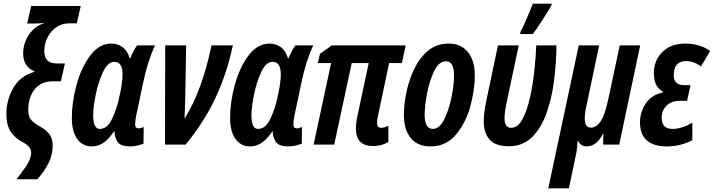

<svg xmlns="http://www.w3.org/2000/svg" viewBox="-20 -793 3915 1053"><path d="M185 190Q225 145 247 99.5Q269 54 269 6Q269 -34 250.5 -57.5Q232 -81 201 -98Q171 -115 153 -133Q135 -151 135 -189Q135 -259 170 -303Q205 -347 269 -347H314L336 -445H292Q223 -445 223 -511Q223 -574 262 -619.5Q301 -665 362 -665H401L423 -760H151L129 -664H167Q197 -664 227 -668Q172 -651 139.5 -603.5Q107 -556 107 -500Q107 -427 169 -402L168 -399Q90 -376 52.5 -310Q15 -244 15 -166Q15 -108 38 -72Q61 -36 105 -13Q151 11 151 44Q151 77 122.5 119.5Q94 162 70 190Z M605 -72H608Q607 -48 622 -19Q637 10 696 10Q727 10 767 -5L768 -97Q753 -89 740 -89Q721 -89 721 -112Q721 -132 728 -164L765 -339Q789 -456 830 -544H732Q713 -519 694 -473H691Q680 -514 652.5 -534Q625 -554 591 -554Q524 -554 475 -488.5Q426 -423 400 -328.5Q374 -234 374 -145Q374 -72 403.5 -31Q433 10 483 10Q520 10 549.5 -11.5Q579 -33 605 -72ZM491 -161Q491 -204 505 -273.5Q519 -343 545 -398.5Q571 -454 607 -454Q652 -454 652 -385Q652 -361 647.5 -329.5Q643 -298 632 -250Q620 -196 594.5 -141Q569 -86 527 -86Q491 -86 491 -161Z M998 0Q1100 -124 1162 -256.5Q1224 -389 1257 -544H1140Q1088 -295 992 -142Q993 -169 994 -199.5Q995 -230 996 -259L1001 -544H886L885 0Z M1473 -72H1476Q1475 -48 1490 -19Q1505 10 1564 10Q1595 10 1635 -5L1636 -97Q1621 -89 1608 -89Q1589 -89 1589 -112Q1589 -132 1596 -164L1633 -339Q1657 -456 1698 -544H1600Q1581 -519 1562 -473H1559Q1548 -514 1520.5 -534Q1493 -554 1459 -554Q1392 -554 1343 -488.5Q1294 -423 1268 -328.5Q1242 -234 1242 -145Q1242 -72 1271.5 -31Q1301 10 1351 10Q1388 10 1417.5 -11.5Q1447 -33 1473 -72ZM1359 -161Q1359 -204 1373 -273.5Q1387 -343 1413 -398.5Q1439 -454 1475 -454Q1520 -454 1520 -385Q1520 -361 1515.5 -329.5Q1511 -298 1500 -250Q1488 -196 1462.5 -141Q1437 -86 1395 -86Q1359 -86 1359 -161Z M2110 -14V-103Q2102 -99 2091.5 -95.5Q2081 -92 2071 -92Q2048 -92 2048 -119Q2048 -128 2049 -136.5Q2050 -145 2052 -153L2114 -447H2184L2205 -544H1800L1735 -498L1723 -447H1796L1700 0H1813L1909 -447H2002L1942 -165Q1932 -123 1932 -88Q1932 8 2026 8Q2071 8 2110 -14Z M2584 -379Q2584 -461 2546 -507.5Q2508 -554 2441 -554Q2373 -554 2326 -513.5Q2279 -473 2250 -411Q2221 -349 2208 -282.5Q2195 -216 2195 -164Q2195 -81 2233 -35.5Q2271 10 2341 10Q2426 10 2480 -54Q2534 -118 2559 -208.5Q2584 -299 2584 -379ZM2309 -163Q2309 -210 2322 -279.5Q2335 -349 2361 -403Q2387 -457 2426 -457Q2470 -457 2470 -380Q2470 -328 2456 -259Q2442 -190 2416 -138Q2390 -86 2354 -86Q2309 -86 2309 -163Z M2902 -606Q2922 -632 2955.5 -684Q2989 -736 3004 -763L3006 -773H2902Q2893 -748 2870.5 -695.5Q2848 -643 2835 -619L2832 -606ZM3032 -544H2921Q2919 -486 2911 -409Q2903 -332 2887 -259.5Q2871 -187 2845.5 -139.5Q2820 -92 2783 -92Q2747 -92 2747 -145Q2747 -177 2758 -228L2825 -544H2711L2648 -245Q2633 -172 2633 -128Q2633 -63 2665.5 -27Q2698 9 2771 9Q2848 9 2898.5 -41.5Q2949 -92 2978 -174.5Q3007 -257 3019 -354Q3031 -451 3032 -544Z M3100 240 3138 59Q3143 37 3145 17Q3147 -3 3148 -21H3150Q3166 10 3197 10Q3222 10 3244.5 -5.5Q3267 -21 3287 -59H3289L3288 0H3376L3491 -544H3379L3316 -249Q3297 -160 3273.5 -126.5Q3250 -93 3221 -93Q3187 -93 3187 -142Q3187 -157 3189.5 -175.5Q3192 -194 3197 -216L3266 -544H3154L2987 240Z M3777 -24V-120Q3718 -86 3669 -86Q3609 -86 3609 -146Q3609 -188 3636 -214Q3663 -240 3707 -240H3748L3767 -326H3733Q3675 -326 3675 -380Q3675 -458 3743 -458Q3787 -458 3824 -428L3875 -513Q3819 -554 3738 -554Q3659 -554 3612.5 -507.5Q3566 -461 3566 -393Q3566 -315 3617 -290L3616 -286Q3553 -273 3521.5 -225.5Q3490 -178 3490 -122Q3490 10 3639 10Q3673 10 3709 1.5Q3745 -7 3777 -24Z"/></svg>

Font: Noto Sans Display Condensed
Style: Bold Italic
Weight: 700
Width: 3
Designer: Monotype Design team
Foundry: Monotype Imaging Inc.
Version: 1.000